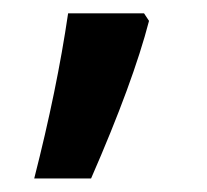

<svg xmlns="http://www.w3.org/2000/svg" viewBox="-20 -136 307 285"><path d="M201.2 -105Q177.7 -14.2 115.2 128.9H30.8Q64.5 -2.9 81.1 -116.2H193.8Z"/></svg>

Font: f4_1792           
Style: Regular
Weight: 600
Foundry: Ascender Corporation
Version: Version 1.10